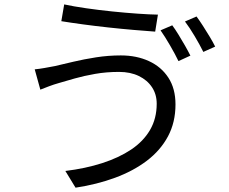

<svg xmlns="http://www.w3.org/2000/svg" viewBox="-20 -805 1040 871"><path d="M690.9 -334.4Q690.9 -377 669.6 -409.2Q648.3 -441.5 610 -460.1Q571.7 -478.8 520 -478.8Q462.8 -478.8 411.4 -469.8Q360.1 -460.8 318.7 -449Q277.2 -437.2 247.5 -428.4Q223.7 -421.7 202.4 -413.6Q181.1 -405.5 163 -398.3L137.5 -490.4Q158.4 -492.4 182.6 -496.7Q206.8 -500.9 229.3 -505.3Q264.9 -513.7 312.5 -524.9Q360 -536.2 415.5 -544.9Q471 -553.6 528.2 -553.6Q599.4 -553.6 655.6 -527.8Q711.8 -502 743.9 -452.5Q776.1 -403 776.1 -331.4Q776.1 -250.2 742.1 -186.5Q708.1 -122.9 646.6 -76.1Q585 -29.3 502.4 1.2Q419.7 31.8 322.7 46.4L276.5 -29.4Q367.9 -40.6 443.6 -65Q519.3 -89.4 574.9 -126.5Q630.4 -163.6 660.7 -215.6Q690.9 -267.6 690.9 -334.4ZM271.2 -785Q312.5 -776 370 -767.7Q427.4 -759.4 488.7 -753.1Q550 -746.8 604.8 -743Q659.7 -739.2 696.4 -738.6L684 -661.5Q642.6 -664.5 587.1 -669.2Q531.6 -673.9 471.9 -680.4Q412.2 -686.9 356.6 -694.4Q301 -701.9 258.2 -708.9ZM761.4 -690.2Q774.4 -672.8 789.5 -648.2Q804.7 -623.6 819.1 -598.3Q833.5 -573 843.7 -552.6L789.6 -527.8Q774.8 -558.8 751.5 -598.9Q728.3 -639 708.3 -667.4ZM871.6 -730.2Q885.2 -711.8 901.1 -687Q917.1 -662.1 932 -637.3Q946.9 -612.5 956.1 -593.6L902.4 -569.5Q886.1 -602.3 863.2 -640.9Q840.3 -679.5 819.1 -707.5Z"/></svg>

Font: Noto Sans TC Thin
Style: Regular
Weight: 100
Designer: Ryoko NISHIZUKA 西塚涼子 (kana, bopomofo & ideographs); Paul D. Hunt (Latin, Greek & Cyrillic); Sandoll Communications 산돌커뮤니
Foundry: Adobe
Version: Version 2.004-H2;hotconv 1.0.118;makeotfexe 2.5.65603